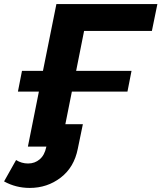

<svg xmlns="http://www.w3.org/2000/svg" viewBox="-66 -720 793 943"><path d="M347 -568 308 -372H580L560 -270H287L255 -110H341L316 11Q298 102 232 152.5Q166 203 80 203Q12 203 -46 171L13 66Q40 83 72 83Q105 83 129 62.5Q153 42 161 3L162 0H71L125 -270H22L42 -372H145L211 -700H707L680 -568Z"/></svg>

Font: Montserrat Alternates
Style: Bold Italic
Weight: 700
Italic angle: -11.3°
Designer: Julieta Ulanovsky
Foundry: Julieta Ulanovsky
Version: Version 7.200